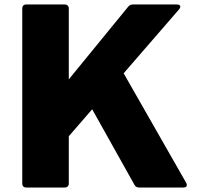

<svg xmlns="http://www.w3.org/2000/svg" viewBox="-20 -792 875 854"><path d="M96 42H268C279 42 286 35 286 24V-186L390 -306L578 30C582 38 589 42 598 42H796C806 42 811 38 811 31C811 28 810 25 808 21L530 -466L777 -751C780 -755 782 -759 782 -762C782 -768 777 -772 767 -772H571C562 -772 556 -769 550 -762L286 -439V-754C286 -765 279 -772 268 -772H96C85 -772 79 -765 79 -754V24C79 35 85 42 96 42Z"/></svg>

Font: LINE Seed JP_OTF ExtraBold
Style: Regular
Weight: 800
Designer: LY Corporation & Fontrix & Fontworks
Version: Version 1.013